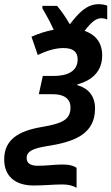

<svg xmlns="http://www.w3.org/2000/svg" viewBox="-70 -688 531 915"><path d="M295 207V112C280 101 259 96 228 96C190 96 152 102 111 102C77 102 57 91 57 65C57 31 92 19 150 9C283 -11 383 -48 383 -171C383 -231 350 -268 299 -282V-286C370 -305 417 -349 417 -424C417 -485 385 -523 333 -541C367 -585 389 -601 412 -601C423 -601 432 -599 441 -595V-661C431 -665 417 -668 400 -668C345 -668 306 -629 263 -572C244 -604 225 -633 202 -660H132V-648C153 -613 171 -579 186 -546C149 -540 115 -528 80 -513L110 -426C154 -447 195 -459 232 -459C280 -459 300 -440 300 -405C300 -348 251 -326 185 -326H134L115 -239H183C238 -239 266 -215 266 -176C266 -115 222 -99 130 -83C18 -64 -50 -23 -50 72C-50 149 -1 196 91 196C142 196 183 191 228 191C258 191 280 198 295 207Z"/></svg>

Font: Noto Sans SemiCondensed SemiBold
Style: Italic
Weight: 600
Width: 4
Italic angle: -12°
Designer: Monotype Design Team
Foundry: Monotype Imaging Inc.
Version: Version 2.013